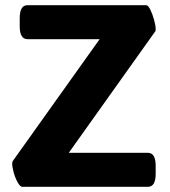

<svg xmlns="http://www.w3.org/2000/svg" viewBox="-20 -720 656 740"><path d="M543 -700Q551 -700 559.5 -682.5Q568 -665 574 -643Q580 -621 580 -608Q580 -602 579 -600L245 -131H550Q580 -131 580 -81V-50Q580 0 550 0H66Q58 0 48.5 -16.5Q39 -33 33 -54.5Q27 -76 27 -89Q27 -95 29 -99L364 -569H86Q56 -569 56 -619V-650Q56 -700 86 -700Z"/></svg>

Font: Asap VF Beta
Style: Regular
Weight: 400
Designer: Pablo Cosgaya
Foundry: Pablo Cosgaya
Version: Version 1.007